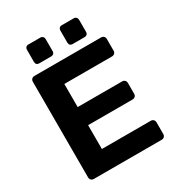

<svg xmlns="http://www.w3.org/2000/svg" viewBox="-205 -1004 1039 1130"><g transform="rotate(-30 315.0 -439.0)"><path d="M99 0Q88 0 81 -7Q74 -14 74 -25V-675Q74 -686 81 -693Q88 -700 99 -700H552Q563 -700 570 -693Q577 -686 577 -675V-595Q577 -585 570 -578Q563 -571 552 -571H228V-414H530Q541 -414 548 -407Q555 -400 555 -389V-315Q555 -305 548 -298Q541 -291 530 -291H228V-129H560Q571 -129 578 -122Q585 -115 585 -104V-25Q585 -14 578 -7Q571 0 560 0ZM387 -750Q377 -750 371 -756Q365 -762 365 -773V-855Q365 -865 371 -871.5Q377 -878 387 -878H469Q479 -878 485.5 -871.5Q492 -865 492 -855V-773Q492 -762 485.5 -756Q479 -750 469 -750ZM160 -750Q150 -750 144 -756Q138 -762 138 -773V-855Q138 -865 144 -871.5Q150 -878 160 -878H242Q252 -878 258.5 -871.5Q265 -865 265 -855V-773Q265 -762 258.5 -756Q252 -750 242 -750Z"/></g></svg>

Font: Rubik Light SemiBold
Style: Regular
Weight: 600
Version: Version 2.300;gftools[0.9.30]